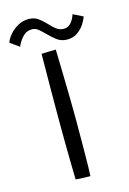

<svg xmlns="http://www.w3.org/2000/svg" viewBox="-171 -908 653 971"><g transform="rotate(-15 155.0 -422.0)"><path d="M177 3Q164 3 139.2 2.2Q114.5 1.5 100.5 -0.5Q99.5 -38 98.5 -93.5Q97.5 -149 97 -208.2Q96.5 -267.5 96.5 -316Q96.5 -384 97 -471.2Q97.5 -558.5 98.5 -658.5Q107.5 -659 132.5 -659.8Q157.5 -660.5 173.5 -660.5Q175 -596.5 176.8 -529Q178.5 -461.5 179.5 -399Q180.5 -336.5 180.5 -287Q180.5 -260.5 180.2 -217Q180 -173.5 179.8 -127.2Q179.5 -81 178.8 -45Q178 -9 177 3ZM-44.5 -755Q-37.5 -775.5 -19.5 -796.2Q-1.5 -817 24 -831.2Q49.5 -845.5 80 -845.5Q110 -845.5 130.5 -830Q151 -814.5 168.5 -796Q184 -778.5 201 -765Q218 -751.5 241 -751.5Q263.5 -751.5 278.8 -769.2Q294 -787 301.5 -811.5L353 -786Q349 -772 335.5 -750.2Q322 -728.5 299 -711.5Q276 -694.5 243.5 -694.5Q212 -694.5 189 -712.5Q166 -730.5 146.5 -750.5Q131 -766.5 116 -778.8Q101 -791 84 -791Q53.5 -791 33.2 -768.5Q13 -746 3 -721Z"/></g></svg>

Font: Grandstander Light
Style: Regular
Weight: 300
Designer: Tyler Finck
Foundry: Etcetera Type Co
Version: Version 1.200; ttfautohint (v1.8.3)